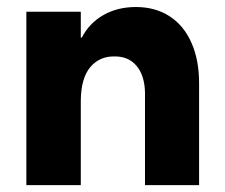

<svg xmlns="http://www.w3.org/2000/svg" viewBox="-20 -538 655 558"><path d="M56.6 -503.9H214.8V-428.7H217.8Q239.3 -470.7 280.3 -494.1Q321.3 -517.6 375 -517.6Q431.6 -517.6 472.9 -490.7Q514.2 -463.9 536.4 -413.8Q558.6 -363.8 558.6 -295.9V0H401.4V-268.6Q400.4 -318.4 377 -346.4Q353.5 -374.5 312.5 -374Q268.6 -374.5 241.9 -342.3Q215.3 -310.1 214.8 -245.1V0H56.6Z"/></svg>

Font: Wanted Sans ExtraBold
Style: Regular
Weight: 800
Designer: Original Design by Kil Hyung-jin and Kang Hanbin, Wanted Lab, Inc; Hangeul from Source Han Sans by Jang Soo-young and Ka
Foundry: Wanted Lab, Inc.
Version: Version 1.003